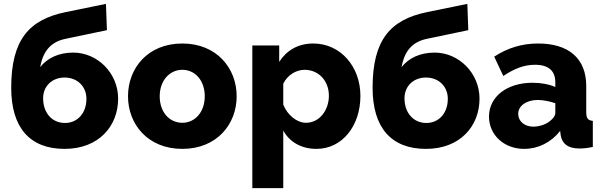

<svg xmlns="http://www.w3.org/2000/svg" viewBox="-20 -760 3114 993"><path d="M533 -604 528 -740 318 -697C130 -658 38 -554 38 -306C38 -100 134 10 314 10C491 10 591 -108 591 -250C591 -382 484 -488 359 -488C284 -488 225 -460 188 -413C203 -500 247 -544 318 -559ZM203 -252C203 -314 249 -359 314 -359C380 -359 427 -313 427 -249C427 -175 381 -124 316 -124C250 -124 203 -175 203 -252Z M923 10C1102 10 1204 -118 1204 -262C1204 -407 1101 -535 923 -535C744 -535 642 -407 642 -262C642 -118 744 10 923 10ZM806 -262C806 -343 857 -399 923 -399C989 -399 1039 -344 1039 -262C1039 -181 989 -125 923 -125C856 -125 806 -180 806 -262Z M1617 10C1749 10 1844 -108 1844 -264C1844 -416 1741 -535 1600 -535C1521 -535 1462 -499 1424 -440V-525H1285V213H1445V-85C1477 -26 1538 10 1617 10ZM1563 -125C1514 -125 1466 -166 1445 -219V-327C1466 -371 1511 -399 1555 -399C1628 -399 1681 -342 1681 -265C1681 -190 1632 -125 1563 -125Z M2402 -604 2397 -740 2187 -697C1999 -658 1907 -554 1907 -306C1907 -100 2003 10 2183 10C2360 10 2460 -108 2460 -250C2460 -382 2353 -488 2228 -488C2153 -488 2094 -460 2057 -413C2072 -500 2116 -544 2187 -559ZM2072 -252C2072 -314 2118 -359 2183 -359C2249 -359 2296 -313 2296 -249C2296 -175 2250 -124 2185 -124C2119 -124 2072 -175 2072 -252Z M2691 10C2763 10 2830 -23 2877 -83L2880 -59C2888 -16 2918 8 2977 8C2995 8 3018 6 3046 0V-135C3021 -137 3012 -148 3012 -180V-315C3012 -458 2921 -535 2763 -535C2679 -535 2605 -512 2536 -467L2583 -367C2640 -405 2690 -425 2747 -425C2818 -425 2852 -393 2852 -334V-310C2821 -324 2778 -332 2734 -332C2602 -332 2509 -260 2509 -157C2509 -62 2587 10 2691 10ZM2738 -105C2693 -105 2660 -133 2660 -171C2660 -213 2703 -243 2761 -243C2789 -243 2824 -236 2852 -226V-176C2852 -163 2843 -149 2829 -138C2808 -118 2772 -105 2738 -105Z"/></svg>

Font: Raleway
Style: ExtraBold
Weight: 800
Designer: Matt McInerney, Pablo Impallari, Rodrigo Fuenzalida
Foundry: Matt McInerney, Pablo Impallari, Rodrigo Fuenzalida
Version: Version 3.000